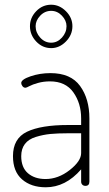

<svg xmlns="http://www.w3.org/2000/svg" viewBox="-20 -788 463 814"><path d="M197 -768Q232 -768 259.5 -740.5Q287 -713 287 -677Q287 -640 259.5 -612Q232 -584 197 -584Q160 -584 133.5 -612Q107 -640 107 -677Q107 -713 133.5 -740.5Q160 -768 197 -768ZM262 -677Q262 -701 242.5 -721.5Q223 -742 197 -742Q170 -742 150.5 -721.5Q131 -701 131 -677Q131 -650 150.5 -628.5Q170 -607 197 -607Q223 -607 242.5 -628.5Q262 -650 262 -677ZM194 -478Q280 -478 319.5 -423.5Q359 -369 359 -286V-18Q359 0 342 0Q334 0 329 -5Q324 -10 324 -18V-70Q258 6 174 6Q112 6 73.5 -27.5Q35 -61 35 -126Q35 -201 94.5 -229.5Q154 -258 268 -258H324V-286Q324 -350 291 -396.5Q258 -443 192 -443Q165 -443 141.5 -436.5Q118 -430 105 -423Q92 -416 88 -416Q80 -416 75 -423Q70 -430 70 -436Q70 -451 109.5 -464.5Q149 -478 194 -478ZM324 -139V-223H269Q224 -223 193.5 -220Q163 -217 132 -207.5Q101 -198 85.5 -177.5Q70 -157 70 -126Q70 -78 98.5 -53.5Q127 -29 173 -29Q227 -29 275.5 -67Q324 -105 324 -139Z"/></svg>

Font: Dosis
Style: ExtraLight
Weight: 250
Designer: Edgar Tolentino, Pablo Impallari, Igino Marini
Foundry: Edgar Tolentino, Pablo Impallari, Igino Marini
Version: Version 1.007